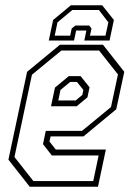

<svg xmlns="http://www.w3.org/2000/svg" viewBox="-20 -710 504 730"><path d="M371.5 -540 452.5 -437 422 -294.5 297.5 -191.5H172.5L168 -172L192 -141.5H382.5L352.5 0H93L12 -103L83 -437L208 -540ZM356.5 -518H213.5L101.5 -426L35 -113L107 -21.5H334.5L355 -119H177L143.5 -162L154 -212.5H292L402 -303L428.5 -427ZM286.5 -420.5 320.5 -378 312.5 -340 271.5 -306H174L189 -377L241.5 -420.5ZM272.5 -398.5H247L210 -368L201.5 -328H267.5L293 -349L297 -368ZM368.5 -690 413 -634 396.5 -556H300.5L308.5 -594H269.5L261.5 -556H165.5L182 -634L249.5 -690ZM356 -672H255L198.5 -625L188 -574.5H247L252.5 -601.5L266.5 -613H319.5L328 -601.5L322 -574.5H381L392 -625Z"/></svg>

Font: Tourney Condensed ExtraLight
Style: Italic
Weight: 200
Width: 3
Italic angle: -12°
Designer: Tyler Finck
Foundry: Etcetera Type Co
Version: Version 1.010; ttfautohint (v1.8.3)